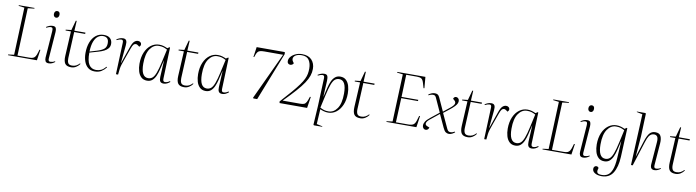

<svg xmlns="http://www.w3.org/2000/svg" viewBox="-35 -1640 9940 2742"><g transform="rotate(10 4935.0 -268.5)"><path d="M52 -10 137 -21 164 -709 79 -720 80 -730H308L307 -720L213 -709L186 -18H356Q391 -18 411.5 -26Q432 -34 445.5 -56Q459 -78 471 -121L481 -155H494L471 0H51Z M595 -693Q595 -716 606.5 -729.5Q618 -743 636 -743Q676 -743 676 -696Q676 -675 665 -660.5Q654 -646 635 -646Q618 -646 606.5 -658.5Q595 -671 595 -693ZM614 -445Q616 -475 610.5 -488Q605 -501 587 -501Q562 -501 521 -481L516 -491Q542 -507 563 -515Q584 -523 610 -523Q646 -523 655.5 -501Q665 -479 663 -445L634 -56Q632 -30 639.5 -21Q647 -12 661 -12Q676 -12 692.5 -16Q709 -20 728 -31L734 -22Q714 -6 691.5 4Q669 14 642 14Q607 14 595.5 -7.5Q584 -29 586 -60Z M800 -502 881 -511 920 -653H933L925 -509H1085L1084 -490H925L907 -109Q905 -65 919 -38.5Q933 -12 977 -12Q1010 -12 1036 -25Q1062 -38 1085 -63L1093 -56Q1071 -25 1039 -5.5Q1007 14 968 14Q903 14 879 -21Q855 -56 859 -132L878 -490H800Z M1351 -523Q1413 -523 1443.5 -493Q1474 -463 1474 -414Q1474 -376 1452.5 -349Q1431 -322 1394.5 -304Q1358 -286 1312 -273L1189 -238Q1188 -118 1222.5 -64Q1257 -10 1325 -10Q1363 -10 1397 -25Q1431 -40 1465 -82L1475 -74Q1447 -37 1407.5 -11.5Q1368 14 1309 14Q1249 14 1210.5 -18.5Q1172 -51 1154 -105Q1136 -159 1136 -223Q1136 -312 1162 -379.5Q1188 -447 1236.5 -485Q1285 -523 1351 -523ZM1425 -414Q1425 -464 1403 -484.5Q1381 -505 1342 -505Q1304 -505 1270 -480.5Q1236 -456 1214 -400.5Q1192 -345 1189 -253L1289 -283Q1357 -303 1391 -330.5Q1425 -358 1425 -414Z M1635 -458Q1636 -482 1629.5 -491.5Q1623 -501 1607 -501Q1595 -501 1579 -496.5Q1563 -492 1541 -481L1536 -491Q1556 -504 1579.5 -513.5Q1603 -523 1630 -523Q1665 -523 1677 -500Q1689 -477 1684 -430L1659 -170H1661L1744 -409Q1767 -477 1792 -500Q1817 -523 1846 -523Q1867 -523 1881.5 -511Q1896 -499 1896 -481Q1896 -468 1890 -459.5Q1884 -451 1876 -444L1863 -455Q1842 -473 1822 -473Q1804 -473 1790.5 -458.5Q1777 -444 1760 -397Q1727 -304 1705.5 -245.5Q1684 -187 1672.5 -150Q1661 -113 1657 -83L1648 0H1617Z M2296 -59Q2295 -31 2302.5 -21Q2310 -11 2325 -11Q2360 -11 2394 -37L2402 -26Q2383 -10 2360 2Q2337 14 2309 14Q2272 14 2258.5 -8Q2245 -30 2247 -73L2259 -309H2257L2225 -174Q2213 -124 2194 -81Q2175 -38 2145 -12Q2115 14 2069 14Q2016 14 1983.5 -17Q1951 -48 1936.5 -98Q1922 -148 1922 -206Q1922 -302 1953 -373.5Q1984 -445 2037 -484Q2090 -523 2154 -523Q2190 -523 2219.5 -514Q2249 -505 2274 -493L2305 -513L2312 -508ZM2078 -24Q2114 -24 2140 -45.5Q2166 -67 2188 -124Q2210 -181 2233 -287L2274 -472Q2240 -491 2213.5 -498Q2187 -505 2151 -505Q2076 -505 2025.5 -432.5Q1975 -360 1975 -216Q1975 -24 2078 -24Z M2438 -502 2519 -511 2558 -653H2571L2563 -509H2723L2722 -490H2563L2545 -109Q2543 -65 2557 -38.5Q2571 -12 2615 -12Q2648 -12 2674 -25Q2700 -38 2723 -63L2731 -56Q2709 -25 2677 -5.5Q2645 14 2606 14Q2541 14 2517 -21Q2493 -56 2497 -132L2516 -490H2438Z M3146 -59Q3145 -31 3152.5 -21Q3160 -11 3175 -11Q3210 -11 3244 -37L3252 -26Q3233 -10 3210 2Q3187 14 3159 14Q3122 14 3108.5 -8Q3095 -30 3097 -73L3109 -309H3107L3075 -174Q3063 -124 3044 -81Q3025 -38 2995 -12Q2965 14 2919 14Q2866 14 2833.5 -17Q2801 -48 2786.5 -98Q2772 -148 2772 -206Q2772 -302 2803 -373.5Q2834 -445 2887 -484Q2940 -523 3004 -523Q3040 -523 3069.5 -514Q3099 -505 3124 -493L3155 -513L3162 -508ZM2928 -24Q2964 -24 2990 -45.5Q3016 -67 3038 -124Q3060 -181 3083 -287L3124 -472Q3090 -491 3063.5 -498Q3037 -505 3001 -505Q2926 -505 2875.5 -432.5Q2825 -360 2825 -216Q2825 -24 2928 -24Z M3610 0 3604 -10 3920 -688H3649Q3610 -688 3587 -682Q3564 -676 3550.5 -658Q3537 -640 3525 -603L3519 -584H3508L3529 -730H3937L3941 -702L3665 0Z M4001 -611Q4001 -646 4026.5 -676Q4052 -706 4094.5 -725Q4137 -744 4188 -744Q4279 -744 4326.5 -693Q4374 -642 4374 -563Q4374 -512 4357.5 -462.5Q4341 -413 4302.5 -355Q4264 -297 4197 -221.5Q4130 -146 4028 -43V-42H4278Q4315 -42 4336 -50Q4357 -58 4371 -84Q4385 -110 4401 -163H4414L4389 0H3990L3986 -23Q4075 -121 4135.5 -191.5Q4196 -262 4233 -313.5Q4270 -365 4289 -404.5Q4308 -444 4315 -480.5Q4322 -517 4322 -558Q4322 -632 4290.5 -680Q4259 -728 4184 -728Q4134 -728 4103 -711Q4072 -694 4065 -668Q4058 -642 4077 -615L4091 -596Q4088 -583 4074 -574Q4060 -565 4045 -565Q4025 -565 4013 -577Q4001 -589 4001 -611Z M4553 -458Q4554 -482 4547 -491.5Q4540 -501 4525 -501Q4513 -501 4497 -496.5Q4481 -492 4459 -481L4454 -491Q4474 -504 4497.5 -513.5Q4521 -523 4548 -523Q4583 -523 4593.5 -500Q4604 -477 4602 -430L4590 -200H4592L4624 -335Q4636 -386 4655 -428.5Q4674 -471 4704.5 -497Q4735 -523 4780 -523Q4833 -523 4865 -492Q4897 -461 4911.5 -411Q4926 -361 4926 -303Q4926 -207 4895 -136Q4864 -65 4812 -25.5Q4760 14 4696 14Q4662 14 4632 5.5Q4602 -3 4578 -14L4565 203L4649 221L4648 228H4528L4520 220L4537 -56ZM4771 -485Q4735 -485 4709 -463.5Q4683 -442 4661.5 -385.5Q4640 -329 4616 -222L4575 -37Q4606 -20 4633 -12Q4660 -4 4697 -4Q4773 -4 4823 -76.5Q4873 -149 4873 -293Q4873 -485 4771 -485Z M4993 -502 5074 -511 5113 -653H5126L5118 -509H5278L5277 -490H5118L5100 -109Q5098 -65 5112 -38.5Q5126 -12 5170 -12Q5203 -12 5229 -25Q5255 -38 5278 -63L5286 -56Q5264 -25 5232 -5.5Q5200 14 5161 14Q5096 14 5072 -21Q5048 -56 5052 -132L5071 -490H4993Z M5652 -709 5567 -720 5568 -730H5976L5990 -568L5978 -566L5957 -637Q5944 -683 5922.5 -697.5Q5901 -712 5857 -712H5701L5690 -389H5933L5931 -371H5689L5674 -18H5852Q5899 -18 5924.5 -33Q5950 -48 5965 -98L5985 -165H5998L5974 0H5539L5540 -10L5625 -21Z M6308 -284 6401 -358Q6449 -396 6458 -423.5Q6467 -451 6438 -475L6420 -490Q6422 -502 6432 -512.5Q6442 -523 6459 -523Q6477 -523 6491 -509Q6505 -495 6505 -472Q6505 -456 6498 -438Q6491 -420 6466 -393Q6441 -366 6386 -323L6314 -267L6412 -55Q6423 -31 6435 -22.5Q6447 -14 6466 -14Q6494 -14 6526 -33L6532 -24Q6516 -10 6493.5 2Q6471 14 6446 14Q6421 14 6400 -0.5Q6379 -15 6359 -59L6273 -245L6139 -137Q6102 -107 6097 -80Q6092 -53 6125 -40L6158 -27Q6144 14 6110 14Q6090 14 6076 -1.5Q6062 -17 6062 -42Q6062 -69 6080 -98.5Q6098 -128 6149 -168L6267 -262L6176 -462Q6170 -476 6160.5 -486.5Q6151 -497 6131 -497Q6097 -497 6065 -478L6059 -487Q6076 -501 6099.5 -512Q6123 -523 6151 -523Q6175 -523 6191.5 -513.5Q6208 -504 6221 -475Z M6550 -502 6631 -511 6670 -653H6683L6675 -509H6835L6834 -490H6675L6657 -109Q6655 -65 6669 -38.5Q6683 -12 6727 -12Q6760 -12 6786 -25Q6812 -38 6835 -63L6843 -56Q6821 -25 6789 -5.5Q6757 14 6718 14Q6653 14 6629 -21Q6605 -56 6609 -132L6628 -490H6550Z M6975 -458Q6976 -482 6969.5 -491.5Q6963 -501 6947 -501Q6935 -501 6919 -496.5Q6903 -492 6881 -481L6876 -491Q6896 -504 6919.5 -513.5Q6943 -523 6970 -523Q7005 -523 7017 -500Q7029 -477 7024 -430L6999 -170H7001L7084 -409Q7107 -477 7132 -500Q7157 -523 7186 -523Q7207 -523 7221.5 -511Q7236 -499 7236 -481Q7236 -468 7230 -459.5Q7224 -451 7216 -444L7203 -455Q7182 -473 7162 -473Q7144 -473 7130.5 -458.5Q7117 -444 7100 -397Q7067 -304 7045.5 -245.5Q7024 -187 7012.5 -150Q7001 -113 6997 -83L6988 0H6957Z M7636 -59Q7635 -31 7642.5 -21Q7650 -11 7665 -11Q7700 -11 7734 -37L7742 -26Q7723 -10 7700 2Q7677 14 7649 14Q7612 14 7598.5 -8Q7585 -30 7587 -73L7599 -309H7597L7565 -174Q7553 -124 7534 -81Q7515 -38 7485 -12Q7455 14 7409 14Q7356 14 7323.5 -17Q7291 -48 7276.5 -98Q7262 -148 7262 -206Q7262 -302 7293 -373.5Q7324 -445 7377 -484Q7430 -523 7494 -523Q7530 -523 7559.5 -514Q7589 -505 7614 -493L7645 -513L7652 -508ZM7418 -24Q7454 -24 7480 -45.5Q7506 -67 7528 -124Q7550 -181 7573 -287L7614 -472Q7580 -491 7553.5 -498Q7527 -505 7491 -505Q7416 -505 7365.5 -432.5Q7315 -360 7315 -216Q7315 -24 7418 -24Z M7803 -10 7888 -21 7915 -709 7830 -720 7831 -730H8059L8058 -720L7964 -709L7937 -18H8107Q8142 -18 8162.5 -26Q8183 -34 8196.5 -56Q8210 -78 8222 -121L8232 -155H8245L8222 0H7802Z M8346 -693Q8346 -716 8357.5 -729.5Q8369 -743 8387 -743Q8427 -743 8427 -696Q8427 -675 8416 -660.5Q8405 -646 8386 -646Q8369 -646 8357.5 -658.5Q8346 -671 8346 -693ZM8365 -445Q8367 -475 8361.5 -488Q8356 -501 8338 -501Q8313 -501 8272 -481L8267 -491Q8293 -507 8314 -515Q8335 -523 8361 -523Q8397 -523 8406.5 -501Q8416 -479 8414 -445L8385 -56Q8383 -30 8390.5 -21Q8398 -12 8412 -12Q8427 -12 8443.5 -16Q8460 -20 8479 -31L8485 -22Q8465 -6 8442.5 4Q8420 14 8393 14Q8358 14 8346.5 -7.5Q8335 -29 8337 -60Z M8890 -309H8888L8856 -174Q8844 -124 8825 -81Q8806 -38 8776 -12Q8746 14 8700 14Q8647 14 8614.5 -17Q8582 -48 8567.5 -98Q8553 -148 8553 -206Q8553 -302 8584 -373.5Q8615 -445 8668 -484Q8721 -523 8785 -523Q8821 -523 8850.5 -514Q8880 -505 8905 -493L8936 -513L8943 -508L8924 -89Q8917 59 8863.5 144.5Q8810 230 8699 230Q8640 230 8602 207Q8564 184 8564 147Q8564 126 8575.5 114Q8587 102 8604 102Q8624 102 8637 122L8631 144Q8622 178 8636.5 195Q8651 212 8700 212Q8747 212 8783.5 190Q8820 168 8844 109Q8868 50 8875 -61ZM8709 -24Q8745 -24 8771 -45.5Q8797 -67 8819 -124Q8841 -181 8864 -287L8905 -472Q8871 -491 8844.5 -498Q8818 -505 8782 -505Q8707 -505 8656.5 -432.5Q8606 -360 8606 -216Q8606 -24 8709 -24Z M9517 -22Q9501 -9 9477 2.5Q9453 14 9425 14Q9395 14 9380.5 -4.5Q9366 -23 9369 -63L9394 -382Q9399 -441 9383.5 -464.5Q9368 -488 9336 -488Q9316 -488 9297 -479Q9278 -470 9260.5 -442.5Q9243 -415 9225 -358L9111 0H9086L9120 -742L9036 -760L9037 -767H9160L9168 -759L9156 -430L9132 -133H9134L9208 -366Q9236 -453 9267 -487.5Q9298 -522 9347 -522Q9409 -522 9428 -481.5Q9447 -441 9442 -377L9417 -56Q9416 -34 9422 -23Q9428 -12 9445 -12Q9479 -12 9511 -31Z M9565 -502 9646 -511 9685 -653H9698L9690 -509H9850L9849 -490H9690L9672 -109Q9670 -65 9684 -38.5Q9698 -12 9742 -12Q9775 -12 9801 -25Q9827 -38 9850 -63L9858 -56Q9836 -25 9804 -5.5Q9772 14 9733 14Q9668 14 9644 -21Q9620 -56 9624 -132L9643 -490H9565Z"/></g></svg>

Font: Literata 72pt ExtraLight
Style: Italic
Weight: 200
Italic angle: -2°
Designer: Latin by Veronika Burian and Jose Scaglione. Greek by Irene Vlachou. Cyrillic by Vera Evstafieva
Foundry: TypeTogether
Version: Version 3.002